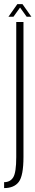

<svg xmlns="http://www.w3.org/2000/svg" viewBox="-42 -708 176 957"><path d="M-21.5 229.5Q28 229.5 51.5 198.8Q75 168 75 74V-598.5H39V75Q39 151.5 24 175.8Q9 200 -21.5 200ZM0 -624.5H25L58 -670.5L91 -624.5H114.5L70 -687.5H44.5Z"/></svg>

Font: Anybody ExtraCondensed ExtraLight
Style: Regular
Weight: 250
Width: 2
Version: Version 1.113;gftools[0.9.25]